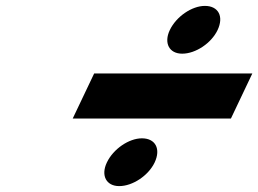

<svg xmlns="http://www.w3.org/2000/svg" viewBox="-20 -740 876 651"><path d="M674.7 -720C630.7 -720 577.6 -684 555.7 -638C534.8 -594 553.7 -558 597.7 -558C643.7 -558 696.8 -594 717.7 -638C739.6 -684 720.7 -720 674.7 -720ZM299.3 -491 226.5 -338H762.9L835.6 -491ZM461.2 -271C417.2 -271 364.1 -235 342.3 -189C321.3 -145 340.2 -109 384.2 -109C430.2 -109 483.3 -145 504.3 -189C526.1 -235 507.2 -271 461.2 -271Z"/></svg>

Font: Hussar
Style: BdSuprExtOblFive
Weight: 700
Foundry: Cannot Into Space Fonts
Version: Version 2.00